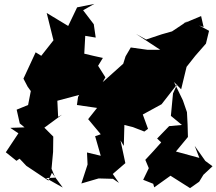

<svg xmlns="http://www.w3.org/2000/svg" viewBox="-20 -942 1117 991"><path d="M769 0 776 25 860 -35 961 29 1008 -4 1030 -40 1077 -84 1040 -111 985 -189 1009 -127 888 -160 950 -235C949 -278 948 -321 945 -363L924 -424L878 -519L915 -481L943 -597L988 -654L1043 -717L1059 -783L1007 -811L1031 -802L1018 -859L927 -821L952 -836L868 -780L815 -765L734 -738L682 -767L807 -685H741L655 -697L628 -651L616 -613C580 -581 546 -550 510 -518L524 -543L467 -633L464 -566L511 -643C478 -650 447 -657 415 -665L420 -757L474 -748L464 -817L409 -889L467 -922L378 -904L332 -808L221 -875L256 -734L193 -654L164 -672L101 -536L123 -494L139 -472L125 -400L66 -376L82 -305L151 -248L172 -287L33 -282L75 -254L10 -156L65 -112L81 -123L116 -86L230 -10L248 -50L304 26L217 -23L265 -25L246 -71L254 -158L255 -237L209 -283L300 -350L280 -339L276 -422L396 -454L403 -478L383 -442L377 -400L481 -385L435 -327L500 -249L471 -239L500 -138L429 -155L432 -93L400 5L489 -21L563 -19L594 2L562 -44L627 -100L602 -217L619 -189L622 -297L666 -286L725 -263L744 -277L717 -351L814 -404L895 -508L873 -460L862 -344L919 -297L853 -291L791 -227L812 -207C785 -177 758 -146 730 -117L748 -74L719 -14L777 9Z"/></svg>

Font: Hussar Lance
Style: ExBdObl
Weight: 700
Foundry: Cannot Into Space Fonts, PlusOne Fonts
Version: Version 2.270